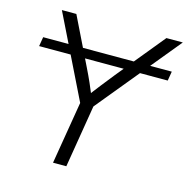

<svg xmlns="http://www.w3.org/2000/svg" viewBox="-107 -831 913 933"><g transform="rotate(15 349.5 -364.0)"><path d="M684.1 -576.7 676.3 -529.8H29.3L37.1 -576.7ZM241.2 0 293.5 -314.5 90.8 -727.5H163.6L279.8 -489.7Q296.9 -455.1 312 -421.1Q327.1 -387.2 341.8 -350.6H314Q340.8 -387.2 367.7 -421.4Q394.5 -455.6 421.9 -489.7L616.7 -727.5H699.2L359.9 -314.5L308.1 0Z"/></g></svg>

Font: Inter 28pt Light
Style: Italic
Weight: 300
Italic angle: -9.3988°
Designer: Rasmus Andersson
Foundry: rsms
Version: Version 4.001;git-66647c0bb